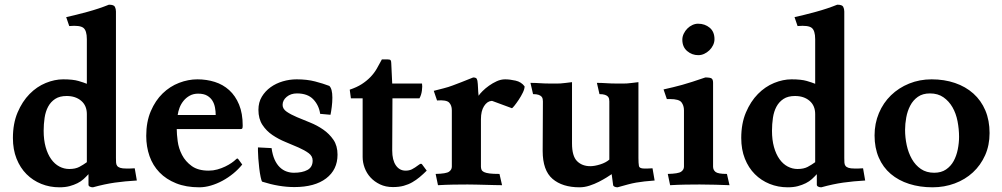

<svg xmlns="http://www.w3.org/2000/svg" viewBox="-20 -786 4271 818"><path d="M357 -44Q347 -33 336 -23Q325 -13 310 -5.5Q295 2 276.5 7Q258 12 233 12Q192 12 156 -2.5Q120 -17 93 -44Q66 -71 50.5 -110Q35 -149 35 -198Q35 -260 55 -307Q75 -354 106 -385.5Q137 -417 175 -432.5Q213 -448 249 -448Q291 -448 314.5 -441Q338 -434 350 -429V-619Q350 -656 335 -667.5Q320 -679 275 -675L262 -713Q303 -722 352.5 -735.5Q402 -749 444 -766Q465 -766 469.5 -757Q474 -748 474 -737V-113Q474 -102 474.5 -93.5Q475 -85 479 -79.5Q483 -74 492 -71Q501 -68 518 -68H533L554 -69L563 -17Q512 -14 469.5 -8Q427 -2 376 12Q368 12 362.5 9Q357 6 357 1ZM275 -66Q301 -66 318 -75Q335 -84 350 -95V-300Q350 -336 326 -356.5Q302 -377 264 -377Q234 -377 215 -364.5Q196 -352 185 -331.5Q174 -311 170 -284Q166 -257 166 -229Q166 -190 174.5 -159.5Q183 -129 198 -108Q213 -87 233 -76.5Q253 -66 275 -66Z M733 -236Q733 -215 737 -184.5Q741 -154 755.5 -126Q770 -98 797 -78.5Q824 -59 869 -59Q888 -59 906 -64Q924 -69 939.5 -76.5Q955 -84 966.5 -92Q978 -100 984 -106Q987 -109 989.5 -110.5Q992 -112 996 -107L1012 -85Q995 -64 973.5 -46.5Q952 -29 928 -16Q904 -3 878.5 4.5Q853 12 829 12Q773 12 730.5 -5Q688 -22 659.5 -51.5Q631 -81 617 -121Q603 -161 603 -207Q603 -267 622.5 -312.5Q642 -358 673 -388Q704 -418 743 -433Q782 -448 821 -448Q860 -448 895 -437Q930 -426 956.5 -402Q983 -378 998.5 -340.5Q1014 -303 1014 -251Q1014 -241 1012 -238.5Q1010 -236 1005 -236ZM899 -296Q899 -311 896 -327.5Q893 -344 885 -357Q877 -370 862.5 -378.5Q848 -387 824 -387Q804 -387 788.5 -378.5Q773 -370 762 -356.5Q751 -343 745 -327Q739 -311 737 -296Z M1137 -155Q1141 -126 1150 -106Q1159 -86 1172 -73.5Q1185 -61 1200.5 -55.5Q1216 -50 1232 -50Q1268 -50 1290 -62Q1312 -74 1312 -102Q1312 -121 1295 -133.5Q1278 -146 1252 -157.5Q1226 -169 1196.5 -181Q1167 -193 1141 -210.5Q1115 -228 1098 -254Q1081 -280 1081 -318Q1081 -350 1095.5 -374Q1110 -398 1133 -414.5Q1156 -431 1185 -439.5Q1214 -448 1244 -448Q1288 -448 1322.5 -439Q1357 -430 1383 -420Q1396 -408 1396 -370Q1396 -351 1393.5 -331Q1391 -311 1388 -297L1344 -301Q1339 -337 1315 -362.5Q1291 -388 1245 -388Q1219 -388 1201.5 -373.5Q1184 -359 1184 -339Q1184 -322 1201.5 -310Q1219 -298 1245 -287Q1271 -276 1301 -264Q1331 -252 1357 -234Q1383 -216 1400.5 -190.5Q1418 -165 1418 -127Q1418 -63 1369.5 -26Q1321 11 1234 11Q1169 11 1097 -12Q1094 -15 1090.5 -31.5Q1087 -48 1084.5 -69Q1082 -90 1080.5 -111Q1079 -132 1079 -143V-158Z M1651 -145Q1651 -104 1666.5 -81.5Q1682 -59 1708 -59Q1723 -59 1734.5 -64.5Q1746 -70 1766 -85Q1774 -91 1778 -86L1798 -59Q1783 -44 1768 -31.5Q1753 -19 1736.5 -9.5Q1720 0 1700 5.5Q1680 11 1654 11Q1623 11 1599 -0.5Q1575 -12 1558.5 -30Q1542 -48 1533.5 -71Q1525 -94 1525 -117V-367H1475L1470 -404Q1500 -414 1521 -427.5Q1542 -441 1558 -457.5Q1574 -474 1585 -493Q1596 -512 1607 -533H1631Q1642 -533 1644.5 -529Q1647 -525 1647 -515L1651 -430H1778Q1780 -419 1777.5 -400Q1775 -381 1767 -367H1652Z M2019 -378Q2024 -386 2036 -398Q2048 -410 2063.5 -421Q2079 -432 2096.5 -440Q2114 -448 2132 -448Q2152 -448 2176.5 -442.5Q2201 -437 2215 -418Q2215 -407 2207.5 -391.5Q2200 -376 2190 -361Q2180 -346 2171.5 -335.5Q2163 -325 2161 -325L2077 -356H2073Q2055 -354 2042 -333.5Q2029 -313 2029 -278V-76Q2029 -69 2031.5 -63Q2034 -57 2042 -53Q2050 -49 2065.5 -47Q2081 -45 2108 -45L2119 3Q2106 3 2087.5 2.5Q2069 2 2049 1.5Q2029 1 2008.5 0.5Q1988 0 1972 0Q1944 0 1912 0.5Q1880 1 1846 3L1836 -45Q1881 -46 1893 -54.5Q1905 -63 1905 -76V-316Q1905 -337 1893.5 -349Q1882 -361 1842 -358L1828 -399Q1847 -404 1869 -409.5Q1891 -415 1909 -422Q1919 -426 1944.5 -435.5Q1970 -445 1996 -456Q2004 -456 2008 -453.5Q2012 -451 2014 -442Q2016 -429 2016.5 -412.5Q2017 -396 2019 -378Z M2586 -44Q2579 -39 2564.5 -30Q2550 -21 2531.5 -11.5Q2513 -2 2491.5 5Q2470 12 2449 12Q2376 12 2334 -24Q2292 -60 2292 -143L2293 -354Q2293 -359 2292 -364.5Q2291 -370 2287 -374.5Q2283 -379 2274.5 -382Q2266 -385 2251 -385L2240 -433Q2253 -433 2262.5 -432.5Q2272 -432 2281 -431.5Q2290 -431 2301 -430.5Q2312 -430 2329 -430Q2342 -430 2350.5 -430Q2359 -430 2368 -430.5Q2377 -431 2388 -432.5Q2399 -434 2417 -436V-175Q2417 -121 2438.5 -99.5Q2460 -78 2495 -78Q2513 -78 2537 -85.5Q2561 -93 2576 -106V-354Q2576 -359 2575 -364.5Q2574 -370 2570 -374.5Q2566 -379 2557.5 -382Q2549 -385 2534 -385L2523 -433Q2536 -433 2545.5 -432.5Q2555 -432 2564 -431.5Q2573 -431 2584 -430.5Q2595 -430 2612 -430Q2625 -430 2633.5 -430Q2642 -430 2651 -430.5Q2660 -431 2671 -432.5Q2682 -434 2700 -436V-113Q2700 -91 2702 -79.5Q2704 -68 2724 -68H2739L2760 -69L2769 -17Q2744 -15 2725.5 -13Q2707 -11 2690 -8Q2673 -5 2654.5 0Q2636 5 2611 12Q2603 12 2597.5 9Q2592 6 2592 1Z M3018 -76Q3018 -62 3028.5 -53.5Q3039 -45 3077 -45L3088 3Q3062 2 3028 1Q2994 0 2961 0Q2933 0 2901 0.5Q2869 1 2835 3L2825 -45Q2870 -46 2882 -54.5Q2894 -63 2894 -76V-316Q2894 -336 2883.5 -350Q2873 -364 2834 -364H2821L2807 -405Q2829 -410 2848 -414.5Q2867 -419 2886.5 -424.5Q2906 -430 2929.5 -437.5Q2953 -445 2985 -456Q3006 -456 3012 -451.5Q3018 -447 3018 -433ZM2887 -617Q2887 -630 2893 -642.5Q2899 -655 2908.5 -664.5Q2918 -674 2930 -679.5Q2942 -685 2954 -685Q2983 -685 3003.5 -668Q3024 -651 3024 -619Q3024 -606 3018 -593.5Q3012 -581 3002 -571.5Q2992 -562 2980 -556.5Q2968 -551 2955 -551Q2928 -551 2907.5 -568.5Q2887 -586 2887 -617Z M3460 -44Q3450 -33 3439 -23Q3428 -13 3413 -5.5Q3398 2 3379.5 7Q3361 12 3336 12Q3295 12 3259 -2.5Q3223 -17 3196 -44Q3169 -71 3153.5 -110Q3138 -149 3138 -198Q3138 -260 3158 -307Q3178 -354 3209 -385.5Q3240 -417 3278 -432.5Q3316 -448 3352 -448Q3394 -448 3417.5 -441Q3441 -434 3453 -429V-619Q3453 -656 3438 -667.5Q3423 -679 3378 -675L3365 -713Q3406 -722 3455.5 -735.5Q3505 -749 3547 -766Q3568 -766 3572.5 -757Q3577 -748 3577 -737V-113Q3577 -102 3577.5 -93.5Q3578 -85 3582 -79.5Q3586 -74 3595 -71Q3604 -68 3621 -68H3636L3657 -69L3666 -17Q3615 -14 3572.5 -8Q3530 -2 3479 12Q3471 12 3465.5 9Q3460 6 3460 1ZM3378 -66Q3404 -66 3421 -75Q3438 -84 3453 -95V-300Q3453 -336 3429 -356.5Q3405 -377 3367 -377Q3337 -377 3318 -364.5Q3299 -352 3288 -331.5Q3277 -311 3273 -284Q3269 -257 3269 -229Q3269 -190 3277.5 -159.5Q3286 -129 3301 -108Q3316 -87 3336 -76.5Q3356 -66 3378 -66Z M3960 -50Q3990 -50 4010.5 -64Q4031 -78 4043 -100Q4055 -122 4060.5 -149.5Q4066 -177 4066 -203Q4066 -236 4059.5 -269.5Q4053 -303 4038 -329Q4023 -355 3999.5 -371.5Q3976 -388 3942 -388Q3911 -388 3890.5 -373.5Q3870 -359 3858 -336Q3846 -313 3841 -285.5Q3836 -258 3836 -233Q3836 -200 3843 -167.5Q3850 -135 3865 -108.5Q3880 -82 3903.5 -66Q3927 -50 3960 -50ZM3706 -209Q3706 -260 3724.5 -304Q3743 -348 3776 -380Q3809 -412 3853.5 -430Q3898 -448 3949 -448Q4003 -448 4048.5 -432.5Q4094 -417 4127 -387.5Q4160 -358 4178 -315.5Q4196 -273 4196 -219Q4196 -167 4177 -124.5Q4158 -82 4125 -51.5Q4092 -21 4047.5 -4.5Q4003 12 3953 12Q3899 12 3853.5 -2.5Q3808 -17 3775 -45Q3742 -73 3724 -114.5Q3706 -156 3706 -209Z"/></svg>

Font: Lusitana
Style: Bold
Weight: 700
Designer: Ana Paula Megda
Foundry: Ana Paula Megda
Version: Version 1.000; ttfautohint (v1.1) -l 8 -r 50 -G 200 -x 14 -D